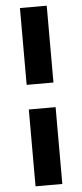

<svg xmlns="http://www.w3.org/2000/svg" viewBox="-61 -808 415 971"><g transform="rotate(-5 147.0 -322.5)"><path d="M215 -260V130H79V-260ZM215 -775V-385H79V-775Z"/></g></svg>

Font: Oxford Sans
Style: Regular
Weight: 800
Designer: Matt McInerney, Pablo Impallari, Rodrigo Fuenzalida
Foundry: Matt McInerney, Pablo Impallari, Rodrigo Fuenzalida
Version: Version 3.000g; ttfautohint (v1.5) -l 8 -r 28 -G 28 -x 14 -D